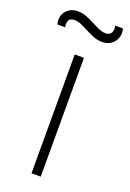

<svg xmlns="http://www.w3.org/2000/svg" viewBox="-176 -769 555 820"><g transform="rotate(20 101.5 -359.0)"><path d="M170.5 -630Q151 -630 132.2 -637.2Q113.5 -644.5 95.5 -654Q77.5 -663.5 61 -670.8Q44.5 -678 29.5 -678Q8 -678 2.8 -663.2Q-2.5 -648.5 2.5 -635H-33.5Q-42.5 -669.5 -23.2 -693.8Q-4 -718 30.5 -718Q50.5 -718 69.5 -710.8Q88.5 -703.5 106.5 -694Q124.5 -684.5 141 -677.2Q157.5 -670 172.5 -670Q191.5 -670 198.5 -684Q205.5 -698 199.5 -715H235.5Q244.5 -681.5 225.5 -655.8Q206.5 -630 170.5 -630ZM80 0V-540H122V0Z"/></g></svg>

Font: Manrope ExtraLight
Style: Regular
Weight: 200
Designer: Mikhail Sharanda
Foundry: Mikhail Sharanda
Version: Version 4.505